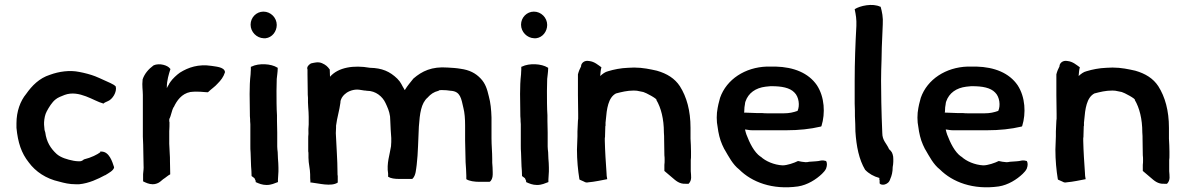

<svg xmlns="http://www.w3.org/2000/svg" viewBox="-20 -764 4908 793"><path d="M48 -236C54 -175 68 -132 99 -93C127 -55 170 -26 224 -14C246 -8 266 -3 293 -3H307C348 -7 385 -25 413 -40H414C432 -51 447 -59 451 -71V-74C444 -96 431 -138 399 -138H394V-135C382 -126 357 -113 328 -106H327C323 -102 316 -98 311 -98H302C297 -98 290 -99 284 -100C258 -105 231 -113 214 -128C189 -151 172 -178 167 -217L164 -227C164 -233 162 -243 162 -249V-259C163 -275 166 -291 173 -304C182 -321 195 -342 209 -353C218 -361 234 -367 247 -372C307 -394 369 -346 405 -337L407 -336C412 -341 419 -343 425 -346C444 -353 464 -384 458 -407C453 -412 447 -416 436 -421C419 -428 398 -439 373 -449C355 -456 329 -463 307 -467C268 -475 224 -469 186 -455C142 -441 112 -410 88 -376C64 -347 48 -304 48 -255Z M569 -435C566 -409 570 -392 570 -372V-200C571 -177 572 -156 572 -132C572 -114 573 -96 573 -80C574 -70 572 -56 571 -45V-15C581 -10 595 -3 611 -3C623 -3 635 -8 642 -14L654 -24C664 -30 673 -39 683 -44V-47C683 -63 682 -81 682 -97C682 -108 682 -120 681 -130C681 -145 679 -156 679 -170V-222C680 -236 680 -247 680 -257V-259C679 -261 679 -264 679 -267C679 -268 680 -269 679 -272C687 -286 689 -308 697 -321V-322H698C710 -348 730 -377 766 -384C799 -388 824 -383 836 -383H838L840 -384C852 -396 868 -406 879 -419C892 -432 903 -446 909 -465V-468C905 -488 869 -489 853 -492C800 -500 758 -486 723 -464C710 -455 692 -438 684 -426L678 -417V-416C675 -411 672 -407 669 -400V-403C669 -432 677 -457 684 -479L682 -481C673 -494 639 -505 614 -494V-493H613C594 -479 577 -460 569 -436Z M1011 -376C1011 -355 1012 -316 1012 -295C1012 -287 1012 -282 1013 -272C1013 -266 1013 -261 1014 -251V-161C1014 -152 1014 -145 1015 -134C1015 -118 1017 -91 1017 -77C1018 -66 1019 -51 1019 -40V-37L1031 -28C1032 -26 1034 -22 1036 -17V-12C1049 -6 1063 0 1081 0C1101 0 1114 -7 1128 -12V-23C1128 -34 1130 -44 1130 -56V-72C1130 -84 1129 -97 1128 -109L1127 -134V-135C1126 -144 1125 -151 1125 -159V-216C1125 -231 1124 -250 1124 -265V-288C1122 -316 1122 -359 1122 -389C1122 -395 1123 -438 1123 -438C1124 -450 1127 -467 1127 -481V-484L1125 -485C1100 -501 1049 -504 1019 -489L1016 -488V-476C1016 -471 1015 -466 1015 -457C1012 -432 1011 -404 1011 -376ZM1015 -662C1015 -632 1040 -607 1069 -606H1077C1104 -609 1123 -634 1123 -661C1123 -691 1098 -716 1068 -716C1039 -716 1015 -692 1015 -662Z M1250 -457C1250 -434 1251 -409 1251 -384C1251 -376 1251 -370 1252 -360V-341L1253 -321C1254 -308 1255 -294 1255 -281V-250C1254 -237 1253 -225 1254 -211C1253 -204 1253 -196 1253 -190V-139C1254 -136 1254 -131 1254 -126V-113C1254 -88 1261 -66 1261 -44C1261 -34 1261 -23 1262 -14V-10H1267C1296 -7 1348 8 1375 -10V-37C1374 -40 1374 -44 1374 -49C1374 -105 1369 -161 1367 -214C1367 -221 1368 -230 1368 -237V-245C1372 -278 1382 -308 1386 -340V-341C1386 -354 1395 -367 1403 -374C1413 -384 1433 -394 1455 -394C1466 -394 1475 -391 1486 -390C1489 -390 1492 -390 1495 -389H1496C1532 -389 1560 -365 1572 -339C1580 -322 1588 -305 1591 -283L1592 -264C1593 -242 1594 -215 1596 -194V-177C1596 -171 1595 -168 1595 -160C1590 -126 1576 -89 1583 -47V-34C1594 -27 1611 -25 1627 -25H1682L1684 -26C1698 -40 1698 -64 1701 -83C1707 -132 1707 -189 1710 -241C1714 -296 1719 -337 1746 -361H1747V-362C1759 -375 1771 -384 1791 -389H1792V-390C1795 -392 1800 -392 1805 -392C1818 -392 1830 -391 1842 -389H1843C1882 -386 1885 -357 1894 -318C1899 -299 1901 -273 1901 -246V-183C1901 -153 1903 -124 1903 -94C1904 -75 1906 -57 1906 -38V-24C1918 -16 1940 -13 1960 -13H2002C2010 -17 2015 -30 2015 -43V-53C2015 -65 2014 -81 2013 -92V-107C2013 -136 2010 -164 2010 -193V-279C2009 -311 2006 -341 1999 -366C1992 -396 1985 -419 1965 -440C1944 -462 1919 -475 1882 -480C1865 -483 1847 -484 1829 -485C1763 -490 1723 -470 1688 -440L1687 -439C1674 -422 1664 -412 1652 -392L1650 -394V-395C1639 -412 1637 -423 1621 -439C1590 -469 1558 -483 1508 -484C1441 -496 1377 -486 1343 -447C1343 -458 1342 -464 1342 -475V-477L1341 -478C1333 -489 1326 -496 1310 -503C1294 -510 1278 -505 1264 -502H1263V-501C1253 -496 1246 -485 1250 -477Z M2128 -376C2128 -355 2129 -316 2129 -295C2129 -287 2129 -282 2130 -272C2130 -266 2130 -261 2131 -251V-161C2131 -152 2131 -145 2132 -134C2132 -118 2134 -91 2134 -77C2135 -66 2136 -51 2136 -40V-37L2148 -28C2149 -26 2151 -22 2153 -17V-12C2166 -6 2180 0 2198 0C2218 0 2231 -7 2245 -12V-23C2245 -34 2247 -44 2247 -56V-72C2247 -84 2246 -97 2245 -109L2244 -134V-135C2243 -144 2242 -151 2242 -159V-216C2242 -231 2241 -250 2241 -265V-288C2239 -316 2239 -359 2239 -389C2239 -395 2240 -438 2240 -438C2241 -450 2244 -467 2244 -481V-484L2242 -485C2217 -501 2166 -504 2136 -489L2133 -488V-476C2133 -471 2132 -466 2132 -457C2129 -432 2128 -404 2128 -376ZM2132 -662C2132 -632 2157 -607 2186 -606H2194C2221 -609 2240 -634 2240 -661C2240 -691 2215 -716 2185 -716C2156 -716 2132 -692 2132 -662Z M2363 -146C2363 -102 2367 -61 2373 -24L2374 -22L2392 -14C2397 -11 2402 -9 2410 -11C2435 -13 2467 -20 2488 -24C2486 -32 2485 -43 2485 -51C2482 -94 2479 -138 2478 -182V-193C2479 -196 2479 -202 2479 -206C2479 -217 2480 -228 2480 -239C2480 -242 2480 -243 2481 -245V-258C2481 -260 2482 -263 2482 -267C2486 -315 2492 -361 2524 -378C2547 -384 2570 -390 2598 -390C2608 -390 2614 -389 2622 -387L2637 -384C2646 -382 2697 -355 2691 -351C2710 -319 2722 -273 2722 -217C2723 -207 2723 -197 2723 -188C2723 -166 2724 -145 2724 -124V-123C2725 -116 2725 -110 2725 -103C2725 -96 2725 -90 2724 -83V-58L2757 -30C2770 -19 2786 -3 2813 -5H2824C2839 -20 2834 -38 2833 -57V-103C2834 -109 2834 -116 2834 -122V-138C2834 -156 2833 -173 2832 -191V-236C2832 -307 2816 -364 2788 -408C2767 -440 2735 -460 2693 -472C2666 -478 2635 -485 2599 -485C2590 -485 2582 -484 2574 -484C2544 -483 2515 -477 2492 -470C2479 -467 2469 -459 2459 -450C2460 -463 2461 -476 2464 -486C2451 -495 2435 -510 2413 -512C2393 -516 2381 -503 2380 -492V-490C2375 -481 2370 -469 2367 -457V-371C2367 -344 2368 -320 2368 -293V-274L2367 -265C2367 -251 2365 -236 2365 -221V-201C2365 -183 2363 -164 2363 -146Z M2944 -239C2947 -215 2953 -188 2963 -166C2966 -159 2969 -154 2972 -147H2973V-146C2990 -117 3006 -85 3033 -64C3085 -12 3170 21 3276 6C3315 0 3351 -23 3375 -46C3381 -52 3388 -59 3392 -68C3397 -82 3396 -92 3392 -99C3386 -101 3378 -102 3371 -101C3355 -97 3345 -98 3324 -96H3323C3310 -93 3305 -94 3291 -96L3276 -99C3260 -91 3231 -81 3212 -81C3177 -83 3142 -98 3122 -117H3121C3094 -136 3076 -174 3063 -208C3061 -214 3059 -220 3057 -229H3060C3070 -228 3075 -226 3087 -226H3228C3279 -226 3327 -231 3369 -241L3372 -242L3373 -244C3389 -296 3386 -363 3354 -412C3319 -463 3258 -487 3184 -489H3147C3058 -486 2981 -437 2954 -360C2952 -351 2949 -342 2947 -333L2944 -318C2939 -294 2939 -262 2944 -239ZM3053 -299C3053 -300 3054 -303 3054 -304V-306C3054 -315 3055 -327 3057 -335V-336C3057 -339 3058 -341 3059 -345C3071 -380 3101 -401 3142 -406C3148 -407 3152 -407 3162 -408H3167C3208 -408 3242 -402 3261 -382C3280 -364 3284 -327 3274 -306C3257 -300 3240 -296 3218 -296H3150C3142 -296 3136 -296 3128 -297H3107C3089 -297 3072 -299 3053 -299Z M3510 -336C3511 -317 3511 -301 3511 -284C3512 -262 3513 -242 3513 -221C3517 -159 3528 -105 3553 -63C3568 -47 3589 -35 3612 -29V-21L3613 -20V-7C3616 -1 3626 0 3634 -2C3644 -5 3653 -11 3657 -25C3663 -38 3667 -54 3667 -74C3670 -88 3670 -105 3669 -116V-117C3666 -133 3663 -138 3652 -148C3642 -172 3624 -183 3624 -215C3622 -257 3621 -299 3620 -341L3619 -431C3619 -462 3620 -488 3621 -519L3622 -568C3623 -600 3625 -633 3626 -663C3628 -693 3623 -715 3617 -737L3616 -736C3584 -752 3531 -740 3510 -726C3515 -702 3518 -685 3517 -657C3513 -585 3510 -508 3510 -431Z M3773 -239C3776 -215 3782 -188 3792 -166C3795 -159 3798 -154 3801 -147H3802V-146C3819 -117 3835 -85 3862 -64C3914 -12 3999 21 4105 6C4144 0 4180 -23 4204 -46C4210 -52 4217 -59 4221 -68C4226 -82 4225 -92 4221 -99C4215 -101 4207 -102 4200 -101C4184 -97 4174 -98 4153 -96H4152C4139 -93 4134 -94 4120 -96L4105 -99C4089 -91 4060 -81 4041 -81C4006 -83 3971 -98 3951 -117H3950C3923 -136 3905 -174 3892 -208C3890 -214 3888 -220 3886 -229H3889C3899 -228 3904 -226 3916 -226H4057C4108 -226 4156 -231 4198 -241L4201 -242L4202 -244C4218 -296 4215 -363 4183 -412C4148 -463 4087 -487 4013 -489H3976C3887 -486 3810 -437 3783 -360C3781 -351 3778 -342 3776 -333L3773 -318C3768 -294 3768 -262 3773 -239ZM3882 -299C3882 -300 3883 -303 3883 -304V-306C3883 -315 3884 -327 3886 -335V-336C3886 -339 3887 -341 3888 -345C3900 -380 3930 -401 3971 -406C3977 -407 3981 -407 3991 -408H3996C4037 -408 4071 -402 4090 -382C4109 -364 4113 -327 4103 -306C4086 -300 4069 -296 4047 -296H3979C3971 -296 3965 -296 3957 -297H3936C3918 -297 3901 -299 3882 -299Z M4339 -146C4339 -102 4343 -61 4349 -24L4350 -22L4368 -14C4373 -11 4378 -9 4386 -11C4411 -13 4443 -20 4464 -24C4462 -32 4461 -43 4461 -51C4458 -94 4455 -138 4454 -182V-193C4455 -196 4455 -202 4455 -206C4455 -217 4456 -228 4456 -239C4456 -242 4456 -243 4457 -245V-258C4457 -260 4458 -263 4458 -267C4462 -315 4468 -361 4500 -378C4523 -384 4546 -390 4574 -390C4584 -390 4590 -389 4598 -387L4613 -384C4622 -382 4673 -355 4667 -351C4686 -319 4698 -273 4698 -217C4699 -207 4699 -197 4699 -188C4699 -166 4700 -145 4700 -124V-123C4701 -116 4701 -110 4701 -103C4701 -96 4701 -90 4700 -83V-58L4733 -30C4746 -19 4762 -3 4789 -5H4800C4815 -20 4810 -38 4809 -57V-103C4810 -109 4810 -116 4810 -122V-138C4810 -156 4809 -173 4808 -191V-236C4808 -307 4792 -364 4764 -408C4743 -440 4711 -460 4669 -472C4642 -478 4611 -485 4575 -485C4566 -485 4558 -484 4550 -484C4520 -483 4491 -477 4468 -470C4455 -467 4445 -459 4435 -450C4436 -463 4437 -476 4440 -486C4427 -495 4411 -510 4389 -512C4369 -516 4357 -503 4356 -492V-490C4351 -481 4346 -469 4343 -457V-371C4343 -344 4344 -320 4344 -293V-274L4343 -265C4343 -251 4341 -236 4341 -221V-201C4341 -183 4339 -164 4339 -146Z"/></svg>

Font: Hussar Pisanka
Style: Sbd
Weight: 600
Designer: Robert Jablonski
Foundry: Cannot Into Space Fonts
Version: Version 1.070